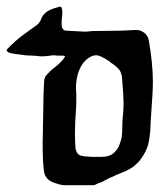

<svg xmlns="http://www.w3.org/2000/svg" viewBox="-44 -543 492 563"><path d="M239.3 -83Q239.3 -83 252.9 -83Q278.3 -83 291 -95.7Q301.8 -106.4 305.7 -117.2Q311.5 -132.8 312.5 -138.7Q314.5 -150.4 314.5 -166Q314.5 -186.5 315.4 -192.4Q318.4 -218.8 318.4 -240.2Q318.4 -261.7 313.5 -318.4Q311.5 -329.1 308.6 -334Q305.7 -338.9 300.8 -343.8Q294.9 -349.6 288.1 -354.5Q277.3 -361.3 276.4 -363.3Q250 -380.9 238.3 -380.9Q218.8 -380.9 199.2 -357.4Q178.7 -328.1 178.7 -283.2Q178.7 -282.2 179.2 -276.4Q179.7 -270.5 179.7 -265.6V-248Q179.7 -227.5 178.7 -221.7Q175.8 -181.6 175.8 -151.4Q175.8 -125 177.7 -105.5Q179.7 -99.6 181.6 -95.7Q184.6 -90.8 189.5 -87.9Q190.4 -86.9 201.2 -85Q206.1 -84 212.9 -84Q213.9 -84 218.8 -83.5Q223.6 -83 226.6 -83ZM208 0H201.2H170.9H140.6Q132.8 -1 115.2 -6.8Q101.6 -11.7 94.7 -19.5Q85.9 -29.3 85 -42Q81.1 -64.5 81.1 -124Q81.1 -142.6 83 -226.6Q83 -244.1 83.5 -261.2Q84 -278.3 84.5 -286.6Q85 -294.9 85 -296.9Q85 -314.5 91.8 -322.3Q102.5 -335 114.3 -343.8Q127.9 -353.5 141.6 -369.1Q142.6 -371.1 144.5 -374Q146.5 -376 146.5 -377Q146.5 -379.9 137.7 -379.9H126H122.1Q119.1 -380.9 111.3 -380.9Q109.4 -380.9 95.7 -378.9Q88.9 -377.9 79.1 -377.9H74.2Q72.3 -377.9 68.8 -378.4Q65.4 -378.9 60.1 -379.4Q54.7 -379.9 50.8 -379.9Q45.9 -379.9 36.6 -380.4Q27.3 -380.9 23.4 -381.8L0 -384.8Q-12.7 -386.7 -17.6 -388.7Q-24.4 -392.6 -24.4 -394.5Q-24.4 -397.5 -22.5 -399.4Q3.9 -426.8 30.3 -445.3Q53.7 -461.9 65.4 -470.7Q74.2 -478.5 77.1 -488.3Q80.1 -497.1 89.8 -505.9Q100.6 -515.6 127.9 -522.5Q128.9 -522.5 128.9 -522.9Q128.9 -523.4 129.9 -523.4H131.8Q138.7 -523.4 138.7 -507.8Q138.7 -499 137.7 -491.2Q136.7 -483.4 136.7 -473.6Q136.7 -454.1 149.4 -453.1Q196.3 -450.2 204.1 -450.2Q212.9 -450.2 218.8 -451.2Q224.6 -452.1 238.3 -452.1Q304.7 -452.1 353.5 -455.1H356.4Q369.1 -455.1 380.9 -445.3Q390.6 -436.5 392.6 -422.9Q404.3 -355.5 404.3 -302.7Q404.3 -275.4 399.4 -210Q399.4 -206.1 398.9 -201.2Q398.4 -196.3 397.9 -189Q397.5 -181.6 397.5 -175.8Q396.5 -152.3 394.5 -140.6Q392.6 -125 388.7 -113.3Q382.8 -96.7 372.1 -81.1Q365.2 -70.3 358.4 -64.5Q348.6 -54.7 341.8 -50.8Q328.1 -43 326.2 -42Q324.2 -41 304.7 -33.2Q294.9 -29.3 285.2 -24.4Q278.3 -22.5 266.6 -15.6Q252.9 -7.8 248 -6.8Q246.1 -6.8 240.7 -3.9Q235.4 -1 231.4 0H210Z"/></svg>

Font: Isabella
Style: Medium
Weight: 500
Designer: John Stracke
Version: Version 001.202